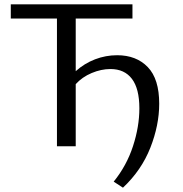

<svg xmlns="http://www.w3.org/2000/svg" viewBox="-20 -678 846 890"><path d="M718 -197Q718 -98 677 6.5Q636 111 550 192L507 164Q567 90 596.5 -0.5Q626 -91 626 -176Q626 -267 591.5 -312.5Q557 -358 492 -358Q449 -358 405 -339.5Q361 -321 331 -288V0H244V-592H30V-658H594V-592H331V-348Q371 -384 420.5 -403Q470 -422 523 -422Q612 -422 665 -367Q718 -312 718 -197Z"/></svg>

Font: Ysabeau SC Medium
Style: Regular
Weight: 500
Designer: Christian Thalmann (Catharsis Fonts)
Version: Version 0.003